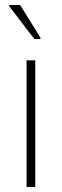

<svg xmlns="http://www.w3.org/2000/svg" viewBox="-20 -753 248 773"><path d="M87 0V-510H122V0ZM118 -596 17 -728V-733H61L143 -601V-596Z"/></svg>

Font: Saira SemiCondensed Thin
Style: Regular
Weight: 250
Width: 4
Designer: Hector Gatti with collaboration of the Omnibus-Type team
Foundry: Omnibus-Type
Version: Version 1.101